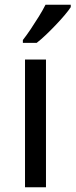

<svg xmlns="http://www.w3.org/2000/svg" viewBox="-20 -786 317 806"><path d="M173 0H85V-536H173ZM277 -756Q268 -742 251 -722Q234 -702 213.5 -680.5Q193 -659 172.5 -639.5Q152 -620 134 -606H76V-618Q91 -637 108.5 -663Q126 -689 143 -716.5Q160 -744 171 -766H277Z"/></svg>

Font: Noto Sans Adlam Unjoined
Style: Regular
Weight: 400
Designer: Mark Jamra, Neil Patel
Foundry: JamraPatel LLC
Version: Version 3.001